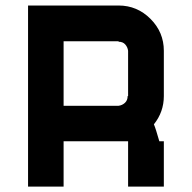

<svg xmlns="http://www.w3.org/2000/svg" viewBox="-20 -687 706 707"><path d="M583.3 -166.7V0H451.7V-166.7H214.2V0H83.3V-666.7H416.7Q485 -666.7 534.2 -617.5Q583.3 -568.3 583.3 -500V-333.3Q583.3 -275 546.7 -229.2Q553.3 -214.2 566.7 -166.7ZM416.7 -297.5Q430 -299.2 440 -308.3Q450 -317.5 450 -333.3H451.7V-500Q450 -513.3 441.2 -523.3Q432.5 -533.3 416.7 -533.3V-535H214.2V-297.5Z"/></svg>

Font: 0xA000-Squareish
Style: Squareish-Bold
Weight: 700
Version: Version 0.1